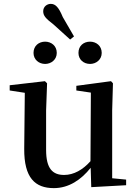

<svg xmlns="http://www.w3.org/2000/svg" viewBox="-20 -955 707 991"><path d="M213 -625C244 -625 273 -647 273 -682C273 -719 244 -740 213 -740C181 -740 153 -719 153 -682C153 -647 181 -625 213 -625ZM342 -751 362 -767 304 -867C283 -918 266 -935 242 -935C223 -935 203 -921 203 -897C203 -873 217 -859 257 -828ZM445 -625C476 -625 505 -647 505 -682C505 -719 476 -740 445 -740C412 -740 385 -719 385 -682C385 -647 412 -625 445 -625ZM451 11 631 1V-28L559 -35V-385L563 -525L553 -536L374 -512V-488L449 -477L447 -123C408 -79 361 -52 311 -52C252 -52 218 -84 218 -181V-385L223 -525L212 -536L30 -515V-488L108 -476L105 -187C104 -37 161 16 258 16C335 16 399 -27 448 -89Z"/></svg>

Font: Noto Serif HK SemiBold
Style: Regular
Weight: 600
Designer: Ryoko NISHIZUKA 西塚涼子 (kana & ideographs); Frank Grießhammer (Latin, Greek & Cyrillic); Wenlong ZHANG 张文龙 (bopomofo); San
Foundry: Adobe
Version: Version 2.001;hotconv 1.1.0;makeotfexe 2.6.0